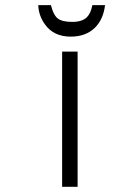

<svg xmlns="http://www.w3.org/2000/svg" viewBox="-20 -717 540 738"><path d="M218.8 1H278.3V-518.6H218.8ZM335 -697.3Q329.1 -666 314.5 -651.4Q295.9 -632.8 257.8 -632.8Q216.8 -632.8 200.2 -647.5Q184.6 -661.1 175.8 -697.3H127Q128.9 -656.2 152.3 -624Q185.5 -576.2 252 -576.2Q310.5 -576.2 345.7 -611.3Q377 -642.6 383.8 -697.3Z"/></svg>

Font: DotumChe
Style: Regular
Weight: 400
Monospace: yes
Version: Version 2.21